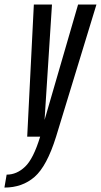

<svg xmlns="http://www.w3.org/2000/svg" viewBox="-86 -618 456 868"><path d="M37 0 67 -597.5H149L115.5 -76L267 -597.5H350L167.5 0Q126 133 70.5 181.5Q15 230 -66 230L-56 171.5Q-10 171.5 27.5 135.5Q65 100 95.5 0Z"/></svg>

Font: Anybody Condensed Regular
Style: Italic
Weight: 400
Width: 3
Italic angle: -10°
Designer: Tyler Finck
Foundry: Etcetera Type Company
Version: Version 1.010; ttfautohint (v1.8.3) -l 8 -r 50 -G 200 -x 14 